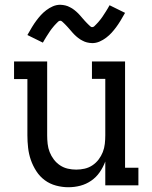

<svg xmlns="http://www.w3.org/2000/svg" viewBox="-20 -778 640 806"><path d="M267 8Q241 8 215 1Q189 -6 168 -21.5Q147 -37 132.5 -59.5Q118 -82 109.5 -106.5Q101 -131 98 -157.5Q95 -184 95 -210V-446H39V-520H178V-210Q178 -192 180 -174Q182 -156 188.5 -139.5Q195 -123 206 -108.5Q217 -94 232 -84Q247 -74 264.5 -70Q282 -66 300 -66Q318 -66 335.5 -70Q353 -74 368 -84Q383 -94 394 -108.5Q405 -123 411.5 -139.5Q418 -156 420 -174Q422 -192 422 -210V-447H366V-520H505V-74H561V0H422V-100Q413 -76 398.5 -55Q384 -34 363 -19.5Q342 -5 317.5 1.5Q293 8 267 8ZM367 -597Q361 -597 355.5 -598Q350 -599 345 -600Q340 -601 335.5 -603Q331 -605 326 -607.5Q321 -610 317 -612.5Q313 -615 308.5 -618.5Q304 -622 300 -625.5Q296 -629 292 -633Q288 -637 284.5 -641Q281 -645 278 -648.5Q275 -652 271.5 -656Q268 -660 264 -664.5Q260 -669 256 -673Q252 -677 249 -680Q246 -683 241.5 -687Q237 -691 234 -691Q228 -691 224.5 -687.5Q221 -684 215.5 -678.5Q210 -673 208 -670.5Q206 -668 203 -664.5Q200 -661 196.5 -656.5Q193 -652 190 -647.5Q187 -643 183.5 -637.5Q180 -632 176 -626Q172 -620 168 -613Q164 -606 160 -599L95 -631Q105 -649 114.5 -664.5Q124 -680 133 -692Q142 -704 151.5 -714.5Q161 -725 174 -735Q187 -745 202 -751.5Q217 -758 233 -758Q239 -758 244.5 -757Q250 -756 255 -755Q260 -754 264.5 -752Q269 -750 274 -747.5Q279 -745 283 -742.5Q287 -740 291.5 -736.5Q296 -733 300 -729.5Q304 -726 308 -722Q312 -718 315.5 -714Q319 -710 322 -706.5Q325 -703 328.5 -699Q332 -695 336 -690.5Q340 -686 344 -682Q348 -678 351 -675Q354 -672 358.5 -668Q363 -664 366 -664Q372 -664 375.5 -667.5Q379 -671 384.5 -676.5Q390 -682 392 -684.5Q394 -687 397 -690.5Q400 -694 403.5 -698.5Q407 -703 410 -707.5Q413 -712 416.5 -717.5Q420 -723 424 -729Q428 -735 432 -742Q436 -749 440 -756L505 -724Q495 -706 485.5 -690.5Q476 -675 467 -663Q458 -651 448.5 -640.5Q439 -630 426 -620Q413 -610 398 -603.5Q383 -597 367 -597Z"/></svg>

Font: Iosevka Etoile
Style: Regular
Weight: 400
Designer: Belleve Invis
Foundry: Belleve Invis
Version: Version 33.2.4